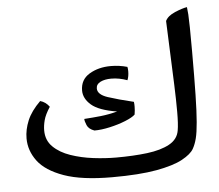

<svg xmlns="http://www.w3.org/2000/svg" viewBox="-45 -595 748 657"><g transform="rotate(-5 329.5 -267.0)"><path d="M314.9 11.2Q210.9 11.2 149.4 -10.7Q87.9 -32.7 61 -68.6Q34.2 -104.5 34.2 -146.5Q34.2 -176.8 47.1 -207.8Q60.1 -238.8 91.8 -270Q110.8 -264.6 123 -247.6Q106.4 -222.2 101.6 -203.6Q96.7 -185.1 96.7 -168.5Q96.7 -134.3 119.4 -112.1Q142.1 -89.8 178.2 -77.4Q214.4 -64.9 255.6 -59.8Q296.9 -54.7 334 -54.7Q393.6 -54.7 440.9 -60.5Q488.3 -66.4 517.6 -82.5Q546.9 -98.6 551.8 -128.4Q555.7 -150.4 555.7 -191.9Q555.7 -233.4 553.7 -286.1Q551.8 -338.9 549.3 -395.8Q546.9 -452.6 544.9 -505.4Q553.2 -522.5 578.6 -533.2Q604 -543.9 620.1 -546.4Q621.6 -535.6 622.6 -520.8Q623.5 -505.9 624 -476.6Q624.5 -447.3 624.5 -393.6Q624.5 -302.7 623.3 -244.6Q622.1 -186.5 619.1 -151.4Q616.2 -116.2 611.1 -96.2Q606 -76.2 597.7 -61.5Q587.9 -43.9 557.1 -27.1Q526.4 -10.3 467.5 0.5Q408.7 11.2 314.9 11.2ZM268.1 -153.3Q248.5 -160.2 242.7 -174.1Q236.8 -188 236.8 -195.8Q267.6 -197.8 294.4 -200.7Q321.3 -203.6 351.1 -211.4Q289.1 -221.2 263.4 -243.4Q237.8 -265.6 237.8 -293Q237.8 -330.6 269 -349.4Q300.3 -368.2 342.8 -368.2Q371.6 -368.2 399.4 -360.4Q400.9 -354 400.9 -345.2Q400.9 -327.6 395.5 -314.9Q367.7 -325.2 340.3 -325.2Q318.4 -325.2 303.5 -317.9Q288.6 -310.5 288.6 -295.9Q288.6 -274.9 323.2 -263.4Q357.9 -252 411.1 -239.3Q411.6 -235.4 411.9 -231.2Q412.1 -227.1 412.1 -222.7Q412.1 -210.4 409.7 -195.8Q400.4 -186.5 375.7 -176.5Q351.1 -166.5 321.5 -159.9Q292 -153.3 268.1 -153.3Z"/></g></svg>

Font: Harmattan
Style: Regular
Weight: 400
Designer: George W. Nuss III and SIL International
Foundry: SIL International
Version: Version 4.000